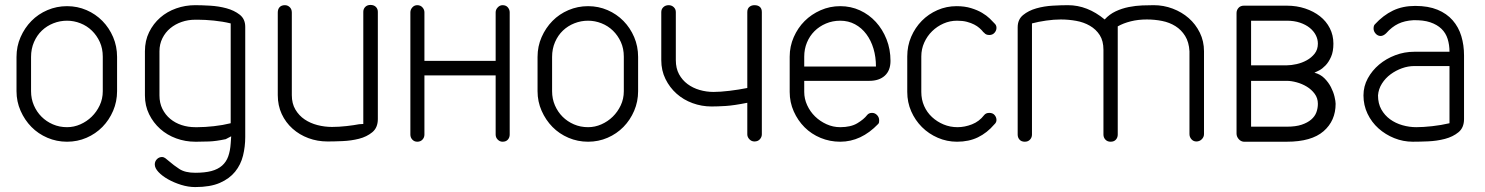

<svg xmlns="http://www.w3.org/2000/svg" viewBox="-20 -575 6026 779"><path d="M47 -344Q47 -387 63.5 -424.5Q80 -462 107.5 -490Q135 -518 172.5 -534Q210 -550 252 -550Q294 -550 331 -534Q368 -518 395.5 -490Q423 -462 439 -424.5Q455 -387 455 -344V-205Q455 -163 439 -125.5Q423 -88 395.5 -60Q368 -32 331 -16Q294 0 252 0Q210 0 172.5 -16Q135 -32 107.5 -60Q80 -88 63.5 -125.5Q47 -163 47 -205ZM106 -205Q106 -174 117.5 -147.5Q129 -121 148.5 -101.5Q168 -82 194.5 -70.5Q221 -59 252 -59Q280 -59 306 -70.5Q332 -82 352 -101.5Q372 -121 384.5 -147.5Q397 -174 397 -205V-345Q397 -378 385 -404.5Q373 -431 353 -450.5Q333 -470 306.5 -480.5Q280 -491 252 -491Q223 -491 196.5 -480.5Q170 -470 150 -451Q130 -432 118 -404.5Q106 -377 106 -344Z M916 -480Q883 -488 847.5 -491.5Q812 -495 784 -495H772Q743 -495 717 -486Q691 -477 671 -460.5Q651 -444 639 -420Q627 -396 627 -367V-188Q627 -157 639 -133Q651 -109 671 -92.5Q691 -76 717 -67.5Q743 -59 772 -59H782Q811 -59 847.5 -63Q884 -67 916 -75ZM975 -19Q975 20 966 56.5Q957 93 934 121.5Q911 150 872 167Q833 184 772 184Q744 184 715 175Q686 166 662 152.5Q638 139 623 123Q608 107 608 92Q608 80 616.5 71Q625 62 638 62Q644 62 651 67Q658 72 667 80Q684 95 707.5 110.5Q731 126 772 126Q811 126 837.5 119Q864 112 881 97Q898 82 906 59.5Q914 37 916 7L918 -22L897 -11Q896 -10 894 -10Q856 -2 828 -1Q800 0 779 0H772Q732 0 695 -13.5Q658 -27 630 -52Q602 -77 585 -111.5Q568 -146 568 -188V-367Q568 -410 585 -444.5Q602 -479 630 -503.5Q658 -528 695 -541Q732 -554 772 -554Q797 -554 832 -552Q867 -550 898.5 -541.5Q930 -533 952.5 -515.5Q975 -498 975 -466Z M1454 -527Q1454 -539 1462 -547Q1470 -555 1483 -555Q1497 -555 1505 -547Q1513 -539 1513 -527V-92Q1513 -57 1490.5 -38.5Q1468 -20 1436.5 -12Q1405 -4 1369.5 -2.5Q1334 -1 1309 -1Q1268 -1 1231.5 -14.5Q1195 -28 1167 -53Q1139 -78 1123 -112.5Q1107 -147 1107 -189V-524Q1107 -538 1114.5 -546Q1122 -554 1136 -554Q1147 -554 1155.5 -546Q1164 -538 1164 -524V-189Q1164 -155 1178.5 -130.5Q1193 -106 1216 -90.5Q1239 -75 1268 -67.5Q1297 -60 1327 -60Q1355 -60 1386 -63.5Q1417 -67 1437 -71Q1439 -71 1445.5 -71.5Q1452 -72 1454 -72Z M1645 -525Q1645 -536 1653 -545Q1661 -554 1673 -554Q1686 -554 1694 -545Q1702 -536 1702 -525V-328H1991V-525Q1991 -536 1999.5 -545Q2008 -554 2019 -554Q2033 -554 2040.5 -545Q2048 -536 2048 -525V-29Q2048 -17 2040.5 -8.5Q2033 0 2019 0Q2008 0 1999.5 -8.5Q1991 -17 1991 -29V-269H1702V-29Q1702 -17 1694 -8.5Q1686 0 1673 0Q1661 0 1653 -8.5Q1645 -17 1645 -29Z M2161 -344Q2161 -387 2177.5 -424.5Q2194 -462 2221.5 -490Q2249 -518 2286.5 -534Q2324 -550 2366 -550Q2408 -550 2445 -534Q2482 -518 2509.5 -490Q2537 -462 2553 -424.5Q2569 -387 2569 -344V-205Q2569 -163 2553 -125.5Q2537 -88 2509.5 -60Q2482 -32 2445 -16Q2408 0 2366 0Q2324 0 2286.5 -16Q2249 -32 2221.5 -60Q2194 -88 2177.5 -125.5Q2161 -163 2161 -205ZM2220 -205Q2220 -174 2231.5 -147.5Q2243 -121 2262.5 -101.5Q2282 -82 2308.5 -70.5Q2335 -59 2366 -59Q2394 -59 2420 -70.5Q2446 -82 2466 -101.5Q2486 -121 2498.5 -147.5Q2511 -174 2511 -205V-345Q2511 -378 2499 -404.5Q2487 -431 2467 -450.5Q2447 -470 2420.5 -480.5Q2394 -491 2366 -491Q2337 -491 2310.5 -480.5Q2284 -470 2264 -451Q2244 -432 2232 -404.5Q2220 -377 2220 -344Z M3071 -30Q3071 -19 3063 -10Q3055 -1 3041 -1Q3029 -1 3020.5 -10Q3012 -19 3012 -30V-158Q2957 -147 2924 -145Q2891 -143 2867 -143Q2827 -143 2790 -156.5Q2753 -170 2725 -195Q2697 -220 2680 -254.5Q2663 -289 2663 -331V-526Q2663 -538 2671.5 -546Q2680 -554 2693 -554Q2705 -554 2713.5 -546Q2722 -538 2722 -526V-331Q2722 -298 2735 -274Q2748 -250 2769.5 -234Q2791 -218 2818.5 -210Q2846 -202 2875 -202Q2902 -202 2939.5 -206.5Q2977 -211 3012 -218V-526Q3012 -540 3020.5 -547Q3029 -554 3041 -554Q3055 -554 3063 -547Q3071 -540 3071 -526Z M3243 -305H3534Q3534 -344 3524 -377.5Q3514 -411 3495 -436.5Q3476 -462 3449 -476.5Q3422 -491 3389 -491Q3358 -491 3331 -479.5Q3304 -468 3284.5 -448.5Q3265 -429 3254 -402.5Q3243 -376 3243 -345ZM3498 -108Q3505 -117 3518 -117Q3530 -117 3538.5 -108Q3547 -99 3547 -87Q3547 -83 3546.5 -79Q3546 -75 3543 -72Q3474 0 3389 0Q3347 0 3309.5 -15.5Q3272 -31 3244.5 -58.5Q3217 -86 3200.5 -123Q3184 -160 3184 -202V-345Q3184 -387 3200.5 -424.5Q3217 -462 3244.5 -489.5Q3272 -517 3309.5 -533.5Q3347 -550 3389 -550Q3432 -550 3469 -533Q3506 -516 3533.5 -486Q3561 -456 3577 -415.5Q3593 -375 3593 -328Q3593 -289 3570 -268Q3547 -247 3507 -247H3243V-202Q3243 -174 3255 -148Q3267 -122 3287 -102.5Q3307 -83 3333.5 -71Q3360 -59 3389 -59Q3432 -59 3458.5 -75Q3485 -91 3498 -108Z M3973 -108Q3980 -117 3994 -117Q4008 -117 4015.5 -108Q4023 -99 4023 -88Q4023 -78 4014 -70Q3985 -36 3948 -18Q3911 0 3863 0Q3822 0 3785 -16Q3748 -32 3720.5 -59.5Q3693 -87 3677 -123.5Q3661 -160 3661 -202V-346Q3661 -389 3677 -426Q3693 -463 3720 -490.5Q3747 -518 3783.5 -534Q3820 -550 3861 -550Q3894 -550 3920 -542Q3946 -534 3964.5 -523Q3983 -512 3995.5 -500Q4008 -488 4015 -480Q4023 -473 4023 -462Q4023 -451 4015 -442Q4007 -433 3994 -433Q3980 -433 3973 -442Q3972 -443 3970 -444.5Q3968 -446 3967 -447H3968Q3962 -454 3953.5 -461.5Q3945 -469 3932.5 -475.5Q3920 -482 3903 -486.5Q3886 -491 3863 -491Q3834 -491 3808 -479.5Q3782 -468 3762 -448.5Q3742 -429 3730 -402.5Q3718 -376 3718 -346V-202Q3718 -171 3729.5 -145Q3741 -119 3761.5 -100Q3782 -81 3808.5 -70Q3835 -59 3865 -59Q3894 -59 3923.5 -70.5Q3953 -82 3973 -108Z M4167 -29Q4167 -17 4159 -8.5Q4151 0 4138 0Q4124 0 4116.5 -8.5Q4109 -17 4109 -29V-464Q4109 -496 4131 -514Q4153 -532 4184.5 -541Q4216 -550 4251 -552Q4286 -554 4313 -554Q4392 -554 4462 -496Q4481 -517 4506.5 -529Q4532 -541 4560 -546.5Q4588 -552 4614.5 -553Q4641 -554 4661 -554Q4701 -554 4738 -540Q4775 -526 4803 -501.5Q4831 -477 4848 -442.5Q4865 -408 4865 -367V-31Q4865 -19 4856 -10Q4847 -1 4834 -1Q4822 -1 4814 -10Q4806 -19 4806 -31V-367Q4804 -404 4788.5 -429Q4773 -454 4749 -469Q4725 -484 4695 -490Q4665 -496 4633 -496Q4598 -496 4568 -488.5Q4538 -481 4515 -468V-29Q4515 -17 4507.5 -8.5Q4500 0 4486 0Q4473 0 4465 -8.5Q4457 -17 4457 -29V-373Q4457 -409 4442 -432.5Q4427 -456 4402 -470.5Q4377 -485 4346 -490.5Q4315 -496 4284 -496Q4256 -496 4224.5 -491.5Q4193 -487 4167 -480Z M4997 -522Q4997 -534 5005 -543Q5013 -552 5027 -552H5201Q5241 -552 5275.5 -540.5Q5310 -529 5335.5 -509Q5361 -489 5375.5 -460.5Q5390 -432 5390 -398Q5390 -366 5380.5 -344.5Q5371 -323 5358 -309.5Q5345 -296 5332.5 -289.5Q5320 -283 5313 -280Q5337 -274 5353.5 -257.5Q5370 -241 5380 -221.5Q5390 -202 5394.5 -183Q5399 -164 5399 -154Q5399 -85 5350 -42.5Q5301 0 5201 0H5026Q5014 -1 5005.5 -11Q4997 -21 4997 -33ZM5056 -247V-61H5201Q5237 -61 5261 -69Q5285 -77 5300 -90Q5315 -103 5321 -119.5Q5327 -136 5327 -154Q5327 -177 5314 -194.5Q5301 -212 5282 -223.5Q5263 -235 5241 -241Q5219 -247 5201 -247ZM5201 -310Q5219 -310 5241 -315Q5263 -320 5282 -330.5Q5301 -341 5314 -357.5Q5327 -374 5327 -398Q5327 -416 5318.5 -432.5Q5310 -449 5294 -462Q5278 -475 5254.5 -483Q5231 -491 5201 -491H5056V-310Z M5861 -365Q5861 -393 5853.5 -417Q5846 -441 5828.5 -458Q5811 -475 5783 -484.5Q5755 -494 5714 -493Q5679 -491 5653 -478.5Q5627 -466 5604 -440Q5599 -435 5593 -432Q5587 -429 5582 -429Q5570 -429 5561.5 -438.5Q5553 -448 5553 -459Q5553 -471 5558 -476Q5592 -513 5631.5 -532Q5671 -551 5722 -551Q5775 -551 5812.5 -535.5Q5850 -520 5874 -492.5Q5898 -465 5909 -428.5Q5920 -392 5920 -350V-92Q5920 -57 5897.5 -38.5Q5875 -20 5842.5 -11.5Q5810 -3 5774.5 -1.5Q5739 0 5712 0Q5673 0 5637 -14.5Q5601 -29 5573 -54Q5545 -79 5528.5 -113.5Q5512 -148 5512 -188Q5512 -225 5529.5 -257Q5547 -289 5575.5 -313Q5604 -337 5641 -351Q5678 -365 5718 -365ZM5861 -307H5718Q5693 -307 5668 -298Q5643 -289 5622 -273.5Q5601 -258 5587 -236Q5573 -214 5571 -188Q5571 -155 5584.5 -131Q5598 -107 5620 -91Q5642 -75 5670 -67Q5698 -59 5726 -59Q5754 -59 5790.5 -63Q5827 -67 5861 -75Z"/></svg>

Font: VDS
Style: Thin
Weight: 100
Width: 0
Designer: artmaker
Foundry: artmaker
Version: Version 1.000 2012 initial release